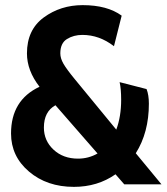

<svg xmlns="http://www.w3.org/2000/svg" viewBox="-20 -718 649 748"><path d="M23 -198Q23 -328 134 -380Q85 -443 85 -510Q85 -602 150.5 -650Q216 -698 302 -698Q398 -698 454 -657L424 -538Q367 -582 301 -582Q267 -582 241 -566Q215 -550 215 -510Q215 -491 227 -470Q239 -449 271 -410L433 -213Q452 -264 452 -329Q452 -372 446 -398L551 -371Q560 -348 560 -314Q560 -202 509 -121L609 0H464L430 -39Q360 10 268 10Q163 10 93 -49.5Q23 -109 23 -198ZM360 -120 196 -308Q151 -283 151 -221Q151 -170 188.5 -135Q226 -100 284 -100Q325 -100 360 -120Z"/></svg>

Font: Techna Sans
Style: Regular
Weight: 400
Designer: Carl Enlund
Version: Version 1.003